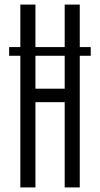

<svg xmlns="http://www.w3.org/2000/svg" viewBox="-20 -820 438 840"><path d="M69 0V-576H20V-614H69V-800H135V-614H263V-800H329V-614H377V-576H329V0H263V-373H135V0ZM135 -432H263V-576H135Z"/></svg>

Font: Big Shoulders Display
Style: Regular
Weight: 400
Designer: Patric King
Foundry: XO Type Co
Version: Version 1.000; ttfautohint (v1.8.2)